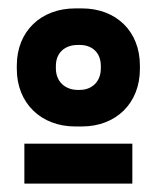

<svg xmlns="http://www.w3.org/2000/svg" viewBox="-20 -725 375 457"><path d="M159 -424H175C256 -424 313 -479 313 -561V-569C313 -651 256 -705 175 -705H159C78 -705 20 -651 20 -569V-561C20 -479 78 -424 159 -424ZM165 -511C135 -511 113 -531 113 -562V-568C113 -600 135 -618 165 -618H170C199 -618 220 -600 220 -568V-562C220 -531 199 -511 170 -511ZM38 -288H295V-383H38Z"/></svg>

Font: Fixel Text ExtraBold
Style: Regular
Weight: 800
Width: 4
Designer: AlfaBravo + MacPaw
Foundry: Kyrylo Tkachov, Marchela Mozhyna, Serhii Makarenko, Maria Weinstein, Zakhar Kryvoshyya
Version: Version 1.211